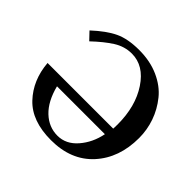

<svg xmlns="http://www.w3.org/2000/svg" viewBox="-164 -833 1020 1020"><g transform="rotate(45 346.0 -323.0)"><path d="M522.9 -212.9H163.1Q186 -123 235.6 -75.9Q285.2 -28.8 350.1 -28.8Q414.1 -28.8 460.9 -82.8Q507.8 -136.7 522.9 -212.9ZM115.2 -502.9 75.2 -544.9Q141.1 -606 196 -632.1Q251 -658.2 335.9 -658.2Q418 -658.2 482.9 -629.2Q547.9 -600.1 586.9 -551.5Q626 -502.9 646 -445.6Q666 -388.2 666 -327.1Q666 -177.2 579.6 -82.5Q493.2 12.2 342.8 12.2Q198.7 12.2 124.3 -66.4Q49.8 -145 40 -265.1H533.2Q534.2 -273.9 534.2 -296.9Q534.2 -433.1 473.1 -525.1Q412.1 -617.2 321.8 -617.2Q267.6 -617.2 220 -587.2Q172.4 -557.1 115.2 -502.9Z"/></g></svg>

Font: Linux Libertine
Style: Bold
Weight: 700
Designer: Philipp H. Poll
Foundry: Philipp H. Poll
Version: Version 5.0.3